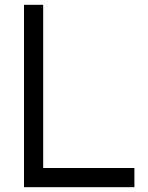

<svg xmlns="http://www.w3.org/2000/svg" viewBox="-20 -760 615 800"><path d="M80 -700V-740H160V-700V-60H500H540V20H500H120H80V-20Z"/></svg>

Font: Nordica Plus
Style: NordicaClassicLight
Weight: 300
Version: Version 1.01